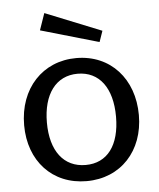

<svg xmlns="http://www.w3.org/2000/svg" viewBox="-54 -798 706 855"><g transform="rotate(-5 299.5 -371.0)"><path d="M299 10C452 10 556 -103 556 -263C556 -425 453 -540 300 -540C150 -540 43 -427 43 -262C43 -102 146 10 299 10ZM301 -62C203 -62 145 -138 145 -265C145 -392 203 -470 300 -470C397 -470 454 -393 454 -265C454 -137 398 -62 301 -62ZM176 -752 150 -677 410 -602 427 -651Z"/></g></svg>

Font: Bisquit Text
Style: Regular
Weight: 400
Version: Version 1.004;Glyphs 3.2.3 (3260)